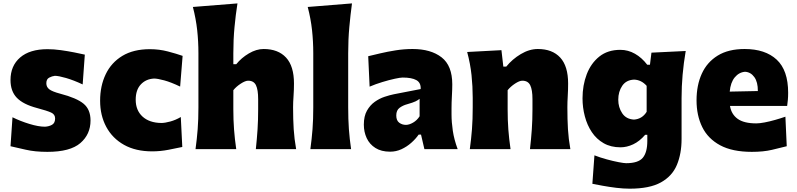

<svg xmlns="http://www.w3.org/2000/svg" viewBox="-20 -880 4702 1133"><path d="M259.8 16.1Q186 16.1 131.8 3.4Q77.6 -9.3 42 -17.1L53.7 -188Q100.1 -165 153.6 -148.7Q207 -132.3 245.6 -132.3Q270 -133.8 287.6 -144Q305.2 -154.3 305.2 -181.2Q305.2 -205.1 281.7 -215.8Q258.3 -226.6 197.8 -242.7Q116.7 -264.2 79.3 -303Q42 -341.8 42 -407.7Q42 -491.7 98.9 -540.8Q155.8 -589.8 260.3 -589.8Q297.4 -589.8 339.4 -584Q381.3 -578.1 418.9 -570.6Q456.5 -563 480.5 -557.6L467.8 -381.8Q414.6 -406.7 369.9 -419.7Q325.2 -432.6 303.7 -432.6Q287.1 -430.7 270.3 -421.9Q253.4 -413.1 253.4 -388.7Q253.4 -366.7 270.5 -353.3Q287.6 -339.8 335.4 -327.1Q432.6 -301.8 473.4 -267.8Q514.2 -233.9 514.2 -168.9Q514.2 -87.4 454.1 -35.6Q394 16.1 259.8 16.1Z M877.9 13.2Q780.8 13.2 712.2 -25.1Q643.6 -63.5 607.2 -131.1Q570.8 -198.7 570.8 -285.6Q570.8 -373 603.8 -441.9Q636.7 -510.7 702.1 -550.3Q767.6 -589.8 864.7 -589.8Q919.4 -589.8 970.5 -576.4Q1021.5 -563 1057.6 -550.3L1043 -369.1Q988.8 -395 949 -405.8Q909.2 -416.5 889.2 -416.5Q841.3 -414.1 811 -381.8Q780.8 -349.6 780.8 -291.5Q780.8 -229 821 -192.1Q861.3 -155.3 931.6 -154.3Q953.6 -154.3 985.4 -163.1Q1017.1 -171.9 1046.9 -189.5L1055.7 -12.7Q1021.5 -5.4 973.9 3.9Q926.3 13.2 877.9 13.2Z M1133.8 0Q1142.1 -60.5 1146.5 -117.7Q1150.9 -174.8 1150.9 -246.6V-565.9Q1150.9 -635.3 1143.6 -702.4Q1136.2 -769.5 1118.2 -838.9L1381.3 -859.9Q1370.6 -792.5 1363.8 -719.5Q1356.9 -646.5 1356.9 -565.9V-501H1374Q1404.3 -538.6 1448.5 -564.7Q1492.7 -590.8 1535.6 -590.8Q1621.1 -590.8 1668 -540.3Q1714.8 -489.7 1714.8 -387.2Q1714.8 -350.1 1712.2 -313.7Q1709.5 -277.3 1709.5 -246.6Q1709.5 -174.8 1713.1 -117.7Q1716.8 -60.5 1727.5 0H1489.7Q1496.1 -60.5 1499.8 -116.2Q1503.4 -171.9 1503.4 -234.9V-294.9Q1503.4 -350.1 1490.5 -377Q1477.5 -403.8 1444.3 -403.8Q1427.7 -403.8 1400.9 -386.5Q1374 -369.1 1356.9 -347.7V-234.9Q1356.9 -171.9 1361.1 -116.2Q1365.2 -60.5 1374 0Z M1811.5 0Q1819.8 -60.5 1824.2 -117.7Q1828.6 -174.8 1828.6 -246.6V-565.9Q1828.6 -635.3 1821.3 -702.4Q1814 -769.5 1795.9 -838.9L2057.1 -859.9Q2047.9 -792.5 2041.3 -719.5Q2034.7 -646.5 2034.7 -565.9V-246.6Q2034.7 -174.8 2038.8 -117.7Q2043 -60.5 2051.8 0Z M2282.2 15.1Q2230 15.1 2195.3 -6.8Q2160.6 -28.8 2143.8 -65.2Q2127 -101.6 2127 -144.5Q2127 -194.3 2145.3 -226.8Q2163.6 -259.3 2191.4 -279.1Q2219.2 -298.8 2249.5 -308.8Q2279.8 -318.8 2303.7 -323.7L2462.4 -354.5Q2464.4 -392.1 2437 -407.2Q2409.7 -422.4 2356 -422.4Q2342.3 -422.4 2309.6 -415.3Q2276.9 -408.2 2236.6 -396Q2196.3 -383.8 2161.1 -368.7L2152.8 -548.3Q2181.6 -555.2 2223.9 -565.2Q2266.1 -575.2 2315.4 -583Q2364.7 -590.8 2414.6 -590.8Q2522.5 -590.8 2585.7 -541.7Q2648.9 -492.7 2648.9 -382.3Q2648.9 -354 2646.7 -313.5Q2644.5 -272.9 2644.5 -242.7V-204.6Q2644.5 -159.2 2652.1 -107.9Q2659.7 -56.6 2680.7 0H2484.4L2464.4 -85.9H2450.7Q2433.1 -60.5 2407 -37.4Q2380.9 -14.2 2349.1 0.5Q2317.4 15.1 2282.2 15.1ZM2375.5 -143.1Q2394.5 -143.1 2417.7 -156.5Q2440.9 -169.9 2456.1 -193.8V-296.9Q2446.8 -289.1 2432.4 -282Q2418 -274.9 2381.8 -264.6Q2357.9 -258.3 2338.1 -243.9Q2318.4 -229.5 2318.4 -198.7Q2318.4 -168.9 2335.7 -156Q2353 -143.1 2375.5 -143.1Z M2752.4 0Q2760.7 -60.5 2765.1 -117.7Q2769.5 -174.8 2769.5 -246.6V-303.2Q2769.5 -369.6 2762.5 -436.8Q2755.4 -503.9 2736.8 -573.2L2939 -584L2950.2 -486.8H2967.3Q3002.9 -530.8 3053.2 -560.8Q3103.5 -590.8 3153.8 -590.8Q3239.3 -590.8 3285.9 -540.3Q3332.5 -489.7 3332.5 -387.2Q3332.5 -350.1 3330.3 -313.7Q3328.1 -277.3 3328.1 -246.6Q3328.1 -174.8 3331.5 -117.7Q3335 -60.5 3345.7 0H3107.4Q3114.3 -60.5 3118.2 -116.2Q3122.1 -171.9 3122.1 -234.9V-294.9Q3122.1 -350.1 3108.9 -377Q3095.7 -403.8 3062 -403.8Q3045.4 -403.8 3019 -386.5Q2992.7 -369.1 2975.6 -347.7V-234.9Q2975.6 -171.9 2979.7 -116.2Q2983.9 -60.5 2992.7 0Z M3695.8 233.4Q3658.7 233.4 3616.7 228.3Q3574.7 223.1 3537.4 216.3Q3500 209.5 3475.6 204.6L3487.8 36.6Q3521.5 49.8 3560.1 60.3Q3598.6 70.8 3630.4 76.9Q3662.1 83 3674.8 83Q3746.1 83 3772.9 51.3Q3799.8 19.5 3799.8 -47.9V-84.5H3787.1Q3753.9 -45.9 3716.3 -28.3Q3678.7 -10.7 3641.6 -10.7Q3584.5 -10.7 3542.2 -34.9Q3500 -59.1 3472.4 -100.3Q3444.8 -141.6 3431.2 -193.4Q3417.5 -245.1 3417.5 -299.8Q3417.5 -377 3442.4 -441.9Q3467.3 -506.8 3516.8 -546.4Q3566.4 -585.9 3640.6 -585.9Q3686.5 -585.9 3727.1 -562.7Q3767.6 -539.6 3799.3 -498H3815.4L3824.2 -569.3L4026.4 -579.1Q4014.2 -507.8 4008.1 -438.7Q4002 -369.6 4002 -301.3V-60.1Q4002 26.9 3974.4 93Q3946.8 159.2 3880.1 196.3Q3813.5 233.4 3695.8 233.4ZM3721.2 -174.3Q3769.5 -177.7 3795.9 -220.2V-373.5Q3764.6 -408.7 3721.7 -410.2Q3675.3 -408.2 3651.9 -373.8Q3628.4 -339.4 3628.4 -291.5Q3628.4 -246.6 3651.6 -211.7Q3674.8 -176.8 3721.2 -174.3Z M4416.5 16.1Q4301.8 16.1 4229.7 -22.7Q4157.7 -61.5 4124 -130.1Q4090.3 -198.7 4090.3 -288.1Q4090.3 -377 4121.3 -445.1Q4152.3 -513.2 4215.3 -552Q4278.3 -590.8 4374 -590.8Q4495.6 -590.8 4563.2 -528.1Q4630.9 -465.3 4630.9 -332.5Q4630.9 -309.1 4629.2 -290.8Q4627.4 -272.5 4625 -254.9H4287.6Q4295.9 -205.1 4333.3 -178.5Q4370.6 -151.9 4442.9 -151.9Q4462.4 -151.9 4491.9 -157.5Q4521.5 -163.1 4554 -172.4Q4586.4 -181.6 4614.7 -191.4L4622.6 -17.1Q4585.4 -7.8 4535.2 4.2Q4484.9 16.1 4416.5 16.1ZM4452.1 -342.8Q4452.6 -395.5 4431.4 -425Q4410.2 -454.6 4376.5 -456.5Q4340.8 -453.6 4315.9 -423.6Q4291 -393.6 4286.1 -339.4Z"/></svg>

Font: Pinar DS4-ExtraBold
Style: Regular
Weight: 800
Designer: Amin Abedi
Version: Version 2.000